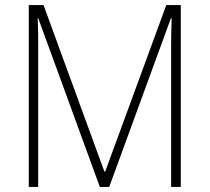

<svg xmlns="http://www.w3.org/2000/svg" viewBox="-20 -785 823 754"><path d="M372 -51H409L651 -713H654C653 -668 652 -637 652 -613V-51H690V-765H633L393 -111H390L151 -765H93V-51H130V-611C130 -640 130 -669 128 -714H130Z"/></svg>

Font: Noto Sans Tamil UI SemiCondensed ExtraLight
Style: Regular
Weight: 200
Width: 4
Designer: Jelle Bosma - Monotype Design Team
Foundry: Monotype Imaging Inc.
Version: Version 2.004